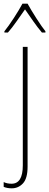

<svg xmlns="http://www.w3.org/2000/svg" viewBox="-45 -783 267 1044"><path d="M77 -763Q60 -731 30.5 -685.5Q1 -640 -21 -613V-606H-2Q21 -632 46 -668Q71 -704 91 -732Q111 -703 135.5 -668Q160 -633 183 -606H202V-613Q184 -635 153.5 -682.5Q123 -730 105 -763ZM105 123V-528H79V116Q79 216 18 216Q-7 216 -25 207V233Q-6 241 19 241Q55 241 80 214Q105 187 105 123Z"/></svg>

Font: Noto Sans Display SemiCondensed Thin
Style: Regular
Weight: 250
Width: 4
Designer: Monotype Design team
Foundry: Monotype Imaging Inc.
Version: 1.000